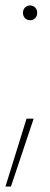

<svg xmlns="http://www.w3.org/2000/svg" viewBox="-23 -527 183 702"><path d="M105.5 -499.5Q113 -492 113 -480Q113 -468 105.5 -460.5Q98 -453 87 -453Q76 -453 68.5 -460.5Q61 -468 61 -480Q61 -492 68.5 -499.5Q76 -507 87 -507Q98 -507 105.5 -499.5ZM-3 155 74 -93H100L17 155Z"/></svg>

Font: Poppins Thin
Style: Regular
Weight: 250
Designer: Ninad Kale (Devanagari), Jonny Pinhorn (Latin)
Foundry: Indian Type Foundry
Version: Version 3.200;PS 1.000;hotconv 16.6.54;makeotf.lib2.5.65590